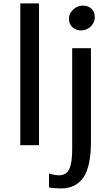

<svg xmlns="http://www.w3.org/2000/svg" viewBox="-20 -832 620 1100"><path d="M203.6 -812.5V0H96.2V-812.5ZM317.9 172.4Q360.4 172.4 377 136.2Q393.6 100.1 393.6 23.4V-555.7H501V-18.1Q501 122.1 457.8 184.8Q414.6 247.6 328.6 247.6Q312.5 247.6 289.1 245.8Q265.6 244.1 260.7 241.2V161.6Q268.6 165.5 287.1 168.9Q305.7 172.4 317.9 172.4ZM454.1 -799.8Q487.3 -799.8 505.1 -781.2Q522.9 -762.7 522.9 -733.9Q522.9 -712.4 511.7 -694.8Q500.5 -677.2 482.4 -667.5Q464.4 -657.7 443.8 -657.7Q425.3 -657.7 409.7 -665.8Q394 -673.8 384.5 -689Q375 -704.1 375 -723.6Q375 -744.1 386.5 -761.7Q397.9 -779.3 416.5 -789.6Q435.1 -799.8 454.1 -799.8Z"/></svg>

Font: Merriweather Sans
Style: Regular
Weight: 400
Designer: Eben Sorkin
Foundry: Eben Sorkin
Version: Version 1.006; ttfautohint (v1.4.1) -l 6 -r 50 -G 0 -x 11 -H